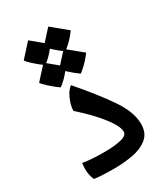

<svg xmlns="http://www.w3.org/2000/svg" viewBox="-177 -787 757 867"><g transform="rotate(-30 202.0 -353.5)"><path d="M156.7 -1Q92.3 -1 53.7 -6.3Q47.4 -20.5 44.4 -34.9Q41.5 -49.3 41.5 -64Q41.5 -72.3 42.2 -80.1Q43 -87.9 43.9 -95.7Q61 -92.3 89.6 -90.1Q118.2 -87.9 158.2 -87.9Q209 -87.9 243.2 -96.2Q277.3 -104.5 277.3 -124.5Q277.3 -152.8 237.5 -204.6Q197.8 -256.3 127.4 -318.8Q127.4 -345.7 141.8 -378.7Q156.2 -411.6 175.8 -425.3Q260.3 -327.6 311.5 -252.7Q362.8 -177.7 362.8 -115.7Q362.8 -67.9 332 -43Q301.3 -18.1 254.2 -9.5Q207 -1 156.7 -1ZM230 -570.3Q204.1 -588.9 181.9 -609.4Q159.7 -629.9 156.7 -636.7L219.2 -705.6L298.8 -640.1Q278.8 -612.8 257.1 -592.5Q235.4 -572.3 230 -570.3ZM129.9 -439.9Q104 -458.5 82 -478.8Q60.1 -499 56.6 -506.3L119.1 -575.2L198.7 -509.3Q171.4 -474.6 153.3 -458Q135.3 -441.4 129.9 -439.9ZM120.1 -562Q94.2 -580.6 72.3 -600.8Q50.3 -621.1 46.9 -628.4L109.4 -697.3L189 -631.3Q161.6 -596.7 143.6 -580.1Q125.5 -563.5 120.1 -562ZM239.7 -448.2Q213.9 -466.8 191.7 -487.3Q169.4 -507.8 166.5 -514.6L229 -583.5L308.6 -518.1Q288.6 -490.7 266.8 -470.5Q245.1 -450.2 239.7 -448.2Z"/></g></svg>

Font: Harmattan
Style: Bold
Weight: 700
Designer: George W. Nuss III and SIL International
Foundry: SIL International
Version: Version 4.000